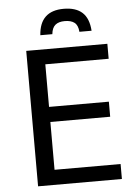

<svg xmlns="http://www.w3.org/2000/svg" viewBox="-60 -959 709 1004"><g transform="rotate(-5 294.0 -456.5)"><path d="M312.5 -913.1Q376 -913.1 409.9 -882.3Q443.8 -851.6 448.2 -786.1H384.3Q381.8 -820.3 363.8 -834.5Q345.7 -848.6 312.5 -848.6Q280.8 -848.6 263.2 -834.2Q245.6 -819.8 242.2 -786.1H179.2Q187.5 -913.1 312.5 -913.1ZM98.6 0V-710.9H524.4V-632.3H191.9V-408.7H505.9V-329.6H191.9V-78.6H538.6V0Z"/></g></svg>

Font: Muli
Style: Regular
Weight: 400
Designer: Vernon Adams
Foundry: newtypography
Version: Version 2; ttfautohint (v1.00rc1.6-4cba) -l 8 -r 50 -G 200 -